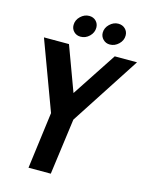

<svg xmlns="http://www.w3.org/2000/svg" viewBox="-133 -999 844 1082"><g transform="rotate(15 289.0 -457.5)"><path d="M181 -732 277 -472 448 -732H578L315 -327L271 0H141L184 -330L35 -732ZM306 -860.8Q306 -832 284 -810.5Q262 -789 232.7 -789Q209 -789 193.5 -804.5Q178 -820 178 -842.6Q178 -872 200.5 -893.5Q223 -915 250.7 -915Q275 -915 290.5 -899.5Q306 -884 306 -860.8ZM477 -860.8Q477 -832 454.5 -810.5Q432 -789 403.2 -789Q380 -789 364 -805Q348 -821.1 348 -843.2Q348 -872 370.5 -893.5Q393 -915 420.7 -915Q445 -915 461 -899.5Q477 -884 477 -860.8Z"/></g></svg>

Font: Rosario
Style: Italic
Weight: 400
Italic angle: -8.05°
Designer: Hector Gatti
Foundry: Omnibus Type
Version: Version 1.201